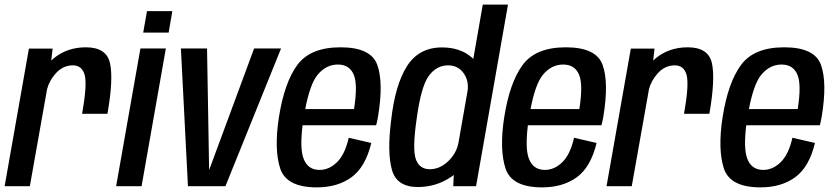

<svg xmlns="http://www.w3.org/2000/svg" viewBox="-39 -805 3605 830"><path d="M316 -313Q338.5 -440 327 -481.2Q315.5 -522.5 276 -522.5Q232 -522.5 200.5 -486Q173.5 -455 164.5 -419.5L90 0H-19L86 -595H188.5L182.5 -543Q188 -548.5 194 -553.5Q252 -600.5 332 -600.5Q422 -600.5 436.8 -530.8Q451.5 -461 425.5 -313Z M463 0 568 -595.5H678L573 0ZM596.5 -757H706L690 -664H580Z M773.5 0 743 -595.5H856L865 -71H865.5L1059.5 -595.5H1176L935.5 0Z M1330.5 5Q1199 5 1172.2 -77Q1145.5 -159 1166.5 -297Q1190 -447.5 1246.2 -524Q1302.5 -600.5 1433 -600.5Q1565 -600.5 1592.2 -524Q1619.5 -447.5 1595 -300Q1591.5 -279 1587 -263.5H1269Q1257 -165 1272.5 -121.5Q1290.5 -70.5 1342.5 -70.5Q1384 -70.5 1418.2 -104.2Q1452.5 -138 1468.5 -209.5L1566 -187Q1541 -83 1480.8 -39Q1420.5 5 1330.5 5ZM1280.5 -333.5H1491.5Q1508 -439 1490.5 -481.5Q1472 -526 1421.5 -526Q1370 -526 1333 -480.5Q1301 -440.5 1280.5 -333.5Z M1920.5 0 1922.5 -48.5Q1916.5 -44 1910 -39.5Q1846 3.5 1767 3.5Q1675.5 3.5 1655 -71.8Q1634.5 -147 1651.5 -282Q1668.5 -437 1720 -518.5Q1771.5 -600 1871.5 -600Q1950.5 -600 2000 -557Q2003.5 -554 2007 -550.5L2048 -785H2157L2019 0ZM1942.5 -185.5 1982.5 -413.5Q1988 -456 1966 -487.5Q1941.5 -522.5 1898 -522.5Q1848 -522.5 1814.5 -476.8Q1781 -431 1762 -290Q1743 -159 1758.8 -116.2Q1774.5 -73.5 1819 -73.5Q1862.5 -73.5 1899 -108.5Q1933 -141 1942.5 -185.5Z M2304.5 5Q2173 5 2146.2 -77Q2119.5 -159 2140.5 -297Q2164 -447.5 2220.2 -524Q2276.5 -600.5 2407 -600.5Q2539 -600.5 2566.2 -524Q2593.5 -447.5 2569 -300Q2565.5 -279 2561 -263.5H2243Q2231 -165 2246.5 -121.5Q2264.5 -70.5 2316.5 -70.5Q2358 -70.5 2392.2 -104.2Q2426.5 -138 2442.5 -209.5L2540 -187Q2515 -83 2454.8 -39Q2394.5 5 2304.5 5ZM2254.5 -333.5H2465.5Q2482 -439 2464.5 -481.5Q2446 -526 2395.5 -526Q2344 -526 2307 -480.5Q2275 -440.5 2254.5 -333.5Z M2918 -313Q2940.5 -440 2929 -481.2Q2917.5 -522.5 2878 -522.5Q2834 -522.5 2802.5 -486Q2775.5 -455 2766.5 -419.5L2692 0H2583L2688 -595H2790.5L2784.5 -543Q2790 -548.5 2796 -553.5Q2854 -600.5 2934 -600.5Q3024 -600.5 3038.8 -530.8Q3053.5 -461 3027.5 -313Z M3248.5 5Q3117 5 3090.2 -77Q3063.5 -159 3084.5 -297Q3108 -447.5 3164.2 -524Q3220.5 -600.5 3351 -600.5Q3483 -600.5 3510.2 -524Q3537.5 -447.5 3513 -300Q3509.5 -279 3505 -263.5H3187Q3175 -165 3190.5 -121.5Q3208.5 -70.5 3260.5 -70.5Q3302 -70.5 3336.2 -104.2Q3370.5 -138 3386.5 -209.5L3484 -187Q3459 -83 3398.8 -39Q3338.5 5 3248.5 5ZM3198.5 -333.5H3409.5Q3426 -439 3408.5 -481.5Q3390 -526 3339.5 -526Q3288 -526 3251 -480.5Q3219 -440.5 3198.5 -333.5Z"/></svg>

Font: Anybody Medium
Style: Italic
Weight: 500
Italic angle: -10°
Designer: Tyler Finck
Foundry: Etcetera Type Company
Version: Version 1.010; ttfautohint (v1.8.3) -l 8 -r 50 -G 200 -x 14 